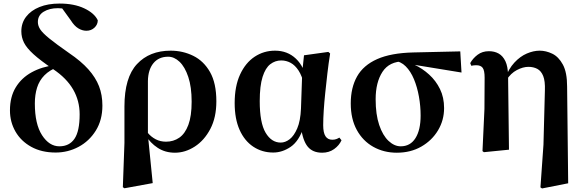

<svg xmlns="http://www.w3.org/2000/svg" viewBox="-20 -842 3284 1080"><path d="M293 16Q214 16 156 -16Q98 -48 67 -102Q36 -156 36 -221Q36 -297 68.5 -350.5Q101 -404 158.5 -435.5Q216 -467 290 -476V-488L307 -466Q259 -448 230 -418.5Q201 -389 188.5 -349Q176 -309 176 -260Q176 -144 216.5 -81.5Q257 -19 314 -19Q370 -19 399 -61.5Q428 -104 428 -199Q428 -275 391.5 -338.5Q355 -402 279 -453Q207 -502 168.5 -537Q130 -572 115 -602Q100 -632 100 -666Q100 -713 127 -748Q154 -783 202 -802.5Q250 -822 315 -822Q397 -822 454 -795Q511 -768 530 -728Q530 -704 511.5 -686.5Q493 -669 466 -669Q443 -669 420.5 -682.5Q398 -696 378 -728L323 -804L383 -800L386 -774Q372 -784 351.5 -790Q331 -796 306 -796Q258 -796 225.5 -776Q193 -756 193 -718Q193 -697 206.5 -676.5Q220 -656 257.5 -625.5Q295 -595 368 -544Q436 -498 477 -452Q518 -406 537 -357Q556 -308 556 -248Q556 -167 519 -107.5Q482 -48 422 -16Q362 16 293 16Z M671 211 680 -38V-243Q680 -406 750.5 -481.5Q821 -557 940 -557Q1008 -557 1067 -528Q1126 -499 1161.5 -436.5Q1197 -374 1197 -272Q1197 -181 1163 -116.5Q1129 -52 1075.5 -17.5Q1022 17 964 17Q909 17 867 -10.5Q825 -38 799 -81H795L811 -95Q830 -72 856 -58.5Q882 -45 914 -45Q956 -45 988.5 -67.5Q1021 -90 1039.5 -139.5Q1058 -189 1058 -270Q1058 -353 1039 -409.5Q1020 -466 990 -494.5Q960 -523 926 -523Q873 -523 843 -486.5Q813 -450 812 -386V-85L813 -72L839 188L680 217Z M1517 16Q1454 16 1404.5 -17Q1355 -50 1327.5 -112Q1300 -174 1300 -262Q1300 -357 1330.5 -423Q1361 -489 1412.5 -523Q1464 -557 1527 -557Q1597 -557 1644.5 -512Q1692 -467 1705 -388H1712L1691 -364Q1679 -415 1659.5 -445Q1640 -475 1615 -488.5Q1590 -502 1562 -502Q1528 -502 1500.5 -481Q1473 -460 1457 -409.5Q1441 -359 1441 -273Q1441 -151 1474 -95.5Q1507 -40 1559 -40Q1585 -40 1609.5 -59Q1634 -78 1652 -120Q1670 -162 1673 -231L1680 -435L1690 -531L1827 -550L1837 -541Q1828 -485 1821.5 -428.5Q1815 -372 1809.5 -319.5Q1804 -267 1801 -220.5Q1798 -174 1798 -138Q1798 -95 1811 -75.5Q1824 -56 1849 -56Q1862 -56 1871.5 -59.5Q1881 -63 1889 -68L1901 -53Q1888 -24 1859.5 -3.5Q1831 17 1792 17Q1739 17 1711 -17Q1683 -51 1673 -127L1689 -129Q1662 -48 1615 -16Q1568 16 1517 16Z M2212 17Q2139 17 2080 -16Q2021 -49 1987 -111Q1953 -173 1953 -260Q1953 -349 1988.5 -412Q2024 -475 2101.5 -509.5Q2179 -544 2305 -547L2569 -553L2576 -434L2282 -482L2253 -497Q2170 -497 2131.5 -438Q2093 -379 2093 -284Q2093 -198 2113 -139Q2133 -80 2165.5 -49.5Q2198 -19 2234 -19Q2288 -19 2317 -65Q2346 -111 2346 -192Q2346 -245 2336.5 -298.5Q2327 -352 2308.5 -396.5Q2290 -441 2262 -469Q2234 -497 2198 -499L2221 -508Q2266 -499 2311 -478Q2356 -457 2394 -422.5Q2432 -388 2455 -341Q2478 -294 2478 -234Q2478 -166 2444 -109Q2410 -52 2350 -17.5Q2290 17 2212 17Z M2694 8 2705 -229 2706 -405Q2706 -446 2695 -460.5Q2684 -475 2660 -475Q2653 -475 2646 -474.5Q2639 -474 2631 -472L2625 -487Q2640 -514 2666.5 -534Q2693 -554 2730 -554Q2762 -554 2785.5 -540.5Q2809 -527 2823 -497.5Q2837 -468 2838 -417V-413L2843 0L2702 14ZM3020 212 3037 -28 3045 -333Q3047 -386 3035.5 -414.5Q3024 -443 3002.5 -454.5Q2981 -466 2952 -466Q2922 -466 2887.5 -448Q2853 -430 2829 -392L2818 -400H2821Q2841 -455 2873.5 -490Q2906 -525 2943.5 -541Q2981 -557 3016 -557Q3051 -557 3086.5 -540Q3122 -523 3146 -479Q3170 -435 3170 -355L3176 189L3029 218Z"/></svg>

Font: Noto Serif TC ExtraBold
Style: Regular
Weight: 800
Designer: Ryoko NISHIZUKA 西塚涼子 (kana & ideographs); Frank Grießhammer (Latin, Greek & Cyrillic); Wenlong ZHANG 张文龙 (bopomofo); San
Foundry: Adobe
Version: Version 2.002-H1;hotconv 1.1.0;makeotfexe 2.6.0